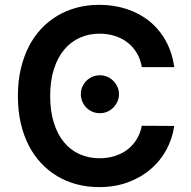

<svg xmlns="http://www.w3.org/2000/svg" viewBox="-20 -757 784 787"><path d="M561.4 -481.9Q555.8 -514.6 540.5 -540Q525.2 -565.3 502.5 -582.9Q479.8 -600.5 450.6 -609.7Q421.5 -619 388.5 -619Q343.8 -619 306.6 -602.1Q269.5 -585.2 242.5 -552.7Q215.6 -520.2 200.6 -472.7Q185.7 -425.1 185.7 -363.6Q185.7 -301.1 200.8 -253.4Q215.9 -205.6 242.7 -173.5Q269.5 -141.3 306.8 -124.8Q344.1 -108.3 388.1 -108.3Q420.8 -108.3 449.6 -117.2Q478.3 -126.1 501.1 -142.9Q523.8 -159.8 539.4 -184.7Q555 -209.5 561.4 -241.5L694.2 -240.8Q686.8 -188.6 661.9 -142.9Q637.1 -97.3 597.5 -63.4Q557.9 -29.5 504.6 -9.8Q451.3 9.9 386.4 9.9Q338.4 9.9 295.1 -1.4Q251.8 -12.8 214.8 -34.8Q177.9 -56.8 147.9 -89Q117.9 -121.1 96.9 -162.5Q76 -203.8 64.6 -254.4Q53.3 -305 53.3 -363.6Q53.3 -422.6 64.8 -473Q76.3 -523.4 97.5 -565Q118.6 -606.5 148.6 -638.7Q178.6 -670.8 215.6 -692.6Q252.5 -714.5 295.6 -725.9Q338.8 -737.2 386.4 -737.2Q446.7 -737.2 499.3 -720Q551.8 -702.8 592.3 -670.1Q632.8 -637.4 659.3 -590Q685.7 -542.6 694.2 -481.9ZM389.6 -293Q373.2 -293 359 -299Q344.8 -305 334.2 -315.7Q323.5 -326.3 317.5 -340.6Q311.4 -354.8 311.4 -371.1Q311.4 -387.1 317.5 -401.1Q323.5 -415.1 334.2 -425.8Q344.8 -436.4 359 -442.5Q373.2 -448.5 389.6 -448.5Q405.2 -448.5 419.4 -442.5Q433.6 -436.4 444.2 -425.8Q454.9 -415.1 461.3 -401.1Q467.7 -387.1 467.7 -371.1Q467.7 -354.8 461.3 -340.6Q454.9 -326.3 444.2 -315.7Q433.6 -305 419.4 -299Q405.2 -293 389.6 -293Z"/></svg>

Font: Interop SemBd
Style: Regular
Weight: 600
Designer: Rasmus Andersson, Google, Jang Haemin
Foundry: jhaemin
Version: Version 1.008